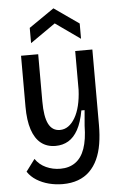

<svg xmlns="http://www.w3.org/2000/svg" viewBox="-61 -797 632 1003"><g transform="rotate(-5 255.5 -295.5)"><path d="M227 164Q190 164 155 155Q120 146 91 128Q62 110 44 83L91 20Q112 51 147 67Q182 83 222 83Q268 83 300.5 60Q333 37 349.5 -10Q366 -57 367 -130L374 -211H357Q346 -149 325 -111Q304 -73 274.5 -55.5Q245 -38 207 -38Q162 -38 131 -62.5Q100 -87 84 -135.5Q68 -184 68 -256V-523H158V-276Q158 -195 177.5 -157Q197 -119 237 -119Q261 -119 281 -133Q301 -147 316.5 -173.5Q332 -200 341 -237Q350 -274 352 -319V-523H442V-128Q442 -74 434.5 -28.5Q427 17 410.5 52.5Q394 88 368.5 113Q343 138 307.5 151Q272 164 227 164ZM126 -584V-664L258 -755L388 -664V-584L258 -676Z"/></g></svg>

Font: Bricolage Grotesque SemiCondensed
Style: Regular
Weight: 400
Width: 4
Designer: Mathieu Triay
Foundry: Atelier Triay
Version: Version 1.001;gftools[0.9.33.dev8+g029e19f]